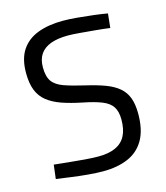

<svg xmlns="http://www.w3.org/2000/svg" viewBox="-107 -786 757 877"><g transform="rotate(-15 271.0 -347.0)"><path d="M273 9Q243 9 203 5.5Q163 2 123.5 -3.5Q84 -9 54 -13L62 -79Q91 -76 129.5 -72Q168 -68 205.5 -65Q243 -62 269 -62Q318 -62 350 -76.5Q382 -91 398 -121Q414 -151 414 -198Q414 -236 399.5 -258.5Q385 -281 351.5 -294.5Q318 -308 262 -319Q208 -330 168 -344Q128 -358 101 -379.5Q74 -401 61 -434Q48 -467 48 -516Q48 -583 75.5 -624Q103 -665 153.5 -684Q204 -703 271 -703Q301 -703 339.5 -699.5Q378 -696 415.5 -691.5Q453 -687 480 -682L473 -615Q444 -619 406 -622.5Q368 -626 333 -629Q298 -632 277 -632Q229 -632 196 -620Q163 -608 146 -583.5Q129 -559 129 -521Q129 -477 145.5 -454Q162 -431 199 -418Q236 -405 296 -391Q348 -379 385.5 -365Q423 -351 447.5 -330.5Q472 -310 483.5 -279.5Q495 -249 495 -204Q495 -128 468 -81Q441 -34 391 -12.5Q341 9 273 9Z"/></g></svg>

Font: Cairo
Style: Regular
Weight: 400
Designer: Mohamed Gaber, Accademia di Belle Arti di Urbino
Foundry: Kief Type Foundry, Accademia di Belle Arti di Urbino
Version: Version 3.120